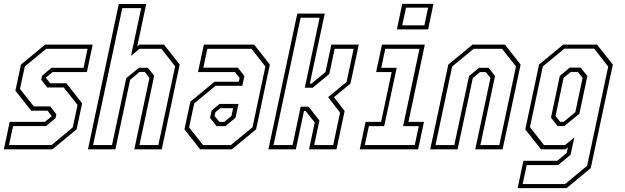

<svg xmlns="http://www.w3.org/2000/svg" viewBox="-25 -770 3222 990"><path d="M-5 0 25 -141.5H206.5L242 -171L220 -199.5H135.5L54.5 -302.5L83 -437L208 -540H453L423 -398.5H246.5L211 -369.5L234 -340.5H317.5L398.5 -237.5L370 -103L245 0ZM21.5 -22H241L350 -113L375 -229L303.5 -319H218.5L187.5 -359L192 -379.5L240.5 -420.5H406L426.5 -518.5H213.5L103 -427.5L78 -311.5L149 -221.5H234L265.5 -181L261.5 -161L212.5 -120H42.5Z M428.5 0 587.5 -749.5H729L682.5 -530.5L694 -540H820.5L901.5 -437L809 0H667.5L745.5 -368L721.5 -399H694.5L646 -358.5L570 0ZM455 -22H552.5L626 -367L691.5 -420.5H737L770 -379.5L694 -22H791.5L878 -428L807 -518.5H695L650.5 -482L703 -728H605.5Z M1007 0 926 -103 956.5 -245.5 1081 -348.5H1206L1210.5 -368L1186.5 -398.5H996L1026 -540H1285.5L1366.5 -437L1295.5 -103L1170.5 0ZM1022 -22H1165L1277 -114L1343.5 -427L1271.5 -518.5H1044L1023.5 -421H1201.5L1235 -378L1224.5 -327.5H1086.5L976.5 -237L950 -113ZM1092 -119.5 1058 -162 1066 -200 1107 -234H1204.5L1189.5 -163L1137 -119.5ZM1106 -141.5H1131.5L1168.5 -172L1177 -212H1111L1085.5 -191L1081.5 -172Z M1359 0 1508 -700H1649.5L1572.5 -339H1581L1653.5 -398.5L1683.5 -540H1825L1782 -339L1697 -269L1752 -197.5L1710 0H1568.5L1598 -138.5L1551 -197.5H1542.5L1500.5 0ZM1385.5 -22H1483.5L1525.5 -220H1566L1622 -148.5L1595 -22H1693L1728.5 -189L1667 -269L1762 -347.5L1798.5 -518.5H1700.5L1673 -388.5L1587 -317.5H1546.5L1623 -678.5H1525Z M2021.5 -618.5 2049 -750H2210L2182.5 -618.5ZM2049 -639.5H2163L2182.5 -730.5H2068.5ZM1830 0 1860 -141.5H1940L1994.5 -398.5H1914.5L1944.5 -540H2165.5L2081 -141.5H2161L2131 0ZM1856 -22H2113.5L2134.5 -119.5H2053.5L2138 -518.5H1961.5L1941 -420.5H2020.5L1956 -119.5H1877Z M2193.5 0 2286.5 -437 2411.5 -540H2578.5L2659.5 -437L2566.5 0H2425.5L2504 -368L2480 -398.5H2450L2413 -368L2334.5 0ZM2220.5 -22H2317.5L2393.5 -378L2445 -420.5H2494L2527.5 -378L2452 -22H2549.5L2635.5 -427L2563.5 -518.5H2417.5L2306.5 -427Z M2644 200 2674 59H2848L2897 18.5L2903 -10L2891 0H2764.5L2683.5 -103L2754.5 -437L2879 -540H3053.5L3135 -437L3021 97L2896.5 200ZM2670 179H2889L3002.5 84.5L3111 -426.5L3039 -519H2885L2774 -427.5L2707.5 -114.5L2780 -22H2888.5L2936.5 -61.5L2917 28L2853 81H2691ZM2850 -120 2816 -163.5 2861.5 -378.5 2913 -421.5H2969L3003.5 -378L2962.5 -183.5L2884.5 -120ZM2863.5 -141.5H2881L2941.5 -191.5L2979 -368.5L2954.5 -399H2918L2881 -368.5L2839.5 -172Z"/></svg>

Font: Tourney Condensed ExtraLight
Style: Italic
Weight: 200
Width: 3
Italic angle: -12°
Designer: Tyler Finck
Foundry: Etcetera Type Co
Version: Version 1.010; ttfautohint (v1.8.3)